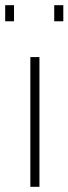

<svg xmlns="http://www.w3.org/2000/svg" viewBox="-38 -720 264 740"><path d="M206 -638V-700H171V-638ZM16 -638V-700H-18V-638ZM114 -500V0H79V-500Z"/></svg>

Font: RazerF5 Thin
Style: Regular
Weight: 250
Foundry: Razer Inc.
Version: Version 2